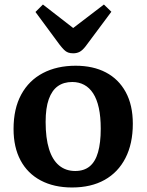

<svg xmlns="http://www.w3.org/2000/svg" viewBox="-20 -816 649 850"><path d="M299 14Q219 14 160.5 -17Q102 -48 71 -106Q40 -164 40 -245Q40 -335 74 -397.5Q108 -460 170 -492.5Q232 -525 315 -525Q392 -525 448.5 -495.5Q505 -466 536.5 -408.5Q568 -351 568 -268Q568 -180 535.5 -116.5Q503 -53 443 -19.5Q383 14 299 14ZM313 -59Q352 -59 377 -79.5Q402 -100 414 -142Q426 -184 426 -246Q426 -299 417.5 -338Q409 -377 392.5 -402.5Q376 -428 352.5 -440.5Q329 -453 300 -453Q262 -453 236 -434.5Q210 -416 196 -377Q182 -338 182 -276Q182 -205 197 -156.5Q212 -108 241.5 -83.5Q271 -59 313 -59ZM304 -580Q291 -580 281.5 -583.5Q272 -587 263.5 -595.5Q255 -604 244 -618L137 -763L170 -796L304 -692L440 -796L473 -764L359 -611Q345 -593 332.5 -586.5Q320 -580 304 -580Z"/></svg>

Font: Literata 18pt SemiBold
Style: Regular
Weight: 600
Designer: Latin by Veronika Burian and Jose Scaglione. Greek by Irene Vlachou. Cyrillic by Vera Evstafieva.
Foundry: TypeTogether
Version: Version 3.103;gftools[0.9.29]